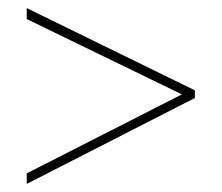

<svg xmlns="http://www.w3.org/2000/svg" viewBox="-20 -596 547 474"><path d="M46 -168 429 -363 46 -549V-576L461 -373V-354L46 -142Z"/></svg>

Font: Noto Sans Khmer UI SemiCondensed Thin
Style: Regular
Weight: 100
Width: 4
Designer: Danh Hong and the Monotype Design Team
Foundry: Monotype Imaging Inc.
Version: Version 2.002; ttfautohint (v1.8.4.7-5d5b)